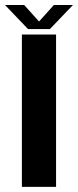

<svg xmlns="http://www.w3.org/2000/svg" viewBox="-46 -730 306 750"><path d="M39.5 0H173V-595H39.5ZM63.5 -616.5H149L239 -710.5H164.5L106.5 -646L48.5 -710.5H-26.5Z"/></svg>

Font: Anybody SemiCondensed SemiBold
Style: Regular
Weight: 600
Width: 4
Version: Version 1.113;gftools[0.9.25]